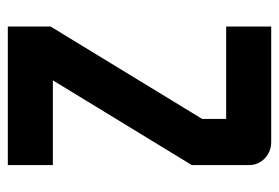

<svg xmlns="http://www.w3.org/2000/svg" viewBox="-134 -596 730 503"><g transform="rotate(90 231.5 -345.0)"><path d="M191 -118H413V0H50V-112L292 -509V-572H50V-690H352Q378 -690 395.5 -673Q413 -656 413 -632V-482Z"/></g></svg>

Font: Tschichold
Style: Bold
Weight: 700
Designer: Peter Wiegel
Foundry: Peter Wiegel
Version: Version 1.000; ttfautohint (v1.3)